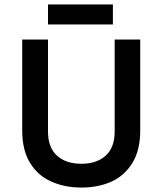

<svg xmlns="http://www.w3.org/2000/svg" viewBox="-20 -838 727 864"><path d="M346 6Q271 6 211 -21Q151 -47 115.5 -104.5Q80 -162 80 -250V-660H196V-246Q196 -174 236.5 -137.5Q277 -101 346 -101Q415 -101 455.5 -137.5Q496 -174 496 -246V-660H611V-250Q611 -163 576 -105Q540 -47 481 -20.5Q422 6 346 6ZM196 -728V-818H488V-728Z"/></svg>

Font: Lil Grotesk Bold
Style: Regular
Weight: 700
Designer: Bastien Sozeau
Foundry: NBR — Bastien Sozeau
Version: Version 4.002; ttfautohint (v1.8.4.7-5d5b)